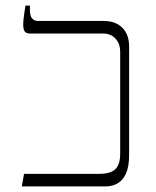

<svg xmlns="http://www.w3.org/2000/svg" viewBox="-20 -667 557 687"><path d="M58 0 66 -45H336Q376 -45 393 -62Q410 -79 410 -116V-481Q410 -504 401 -518.5Q392 -533 379 -540Q366 -547 350 -547H88Q74 -547 68.5 -554.5Q63 -562 63 -579Q63 -586 64 -596.5Q65 -607 67 -620Q69 -633 71 -647H87V-631Q87 -611 94.5 -601.5Q102 -592 116 -592H351Q394 -592 418 -567.5Q442 -543 442 -501V-113Q442 -71 431 -46.5Q420 -22 401 -11Q382 0 357 0Z"/></svg>

Font: Noto Serif Hebrew ExtraLight
Style: Regular
Weight: 250
Version: Version 2.003